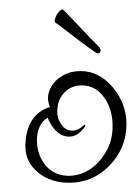

<svg xmlns="http://www.w3.org/2000/svg" viewBox="-20 -415 303 416"><path d="M130 -19Q91 -19 64 -40Q35 -63 35 -98Q35 -131 49 -154Q62 -175 88 -183Q84 -194 84 -202Q84 -220 98 -237Q113 -253 135 -259Q140 -260 145 -260.5Q150 -261 155 -261Q195 -261 225 -225Q254 -190 254 -146Q254 -94 217 -56Q181 -19 130 -19ZM130 -34Q169 -35 197 -68Q224 -100 224 -141Q224 -177 207 -202Q188 -230 157 -230Q135 -230 120 -215Q104 -199 104 -172Q104 -158 112 -147Q121 -132 136 -132H138Q149 -132 162 -144L164 -145L165 -144Q165 -141 163 -139Q148 -119 130 -119Q101 -119 83 -160Q60 -145 60 -111Q60 -81 77 -59Q96 -34 130 -34ZM186 -302Q176 -309 159 -321.5Q142 -334 125.5 -347Q109 -360 100 -366Q97 -368 100 -376.5Q103 -385 109 -391Q115 -397 118 -393Q131 -380 153.5 -356Q176 -332 194 -314Q198 -310 198 -305Q198 -302 195 -300Q192 -298 186 -302Z"/></svg>

Font: Puppies Play
Style: Regular
Weight: 400
Designer: Robert E. Leuschke
Foundry: Robert E. Leuschke
Version: Version 1.010; ttfautohint (v1.8.3)